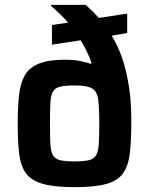

<svg xmlns="http://www.w3.org/2000/svg" viewBox="-20 -763 617 791"><path d="M287 8Q204 8 156.5 -5.5Q109 -19 87 -49Q65 -79 59 -129.5Q53 -180 53 -254Q53 -322 58.5 -371.5Q64 -421 82.5 -453Q101 -485 140.5 -501Q180 -517 247 -517Q283 -517 308.5 -512Q334 -507 354 -500L357 -504Q338 -557 312 -597L194 -579V-660L261 -670Q224 -710 190 -739V-743H333Q347 -730 360.5 -717Q374 -704 387 -689L504 -707V-627L440 -616Q461 -582 477 -541Q493 -500 503 -450Q512 -410 516.5 -364Q521 -318 521 -265Q521 -185 515 -132.5Q509 -80 487 -49Q465 -18 417.5 -5Q370 8 287 8ZM287 -98Q325 -98 346 -103Q367 -108 376 -123.5Q385 -139 387 -170Q389 -201 389 -254Q389 -319 384.5 -353Q380 -387 359 -399Q338 -411 287 -411Q249 -411 228 -406Q207 -401 198 -385.5Q189 -370 187.5 -338.5Q186 -307 186 -254Q186 -201 187.5 -170Q189 -139 198 -123.5Q207 -108 228 -103Q249 -98 287 -98Z"/></svg>

Font: Saira SemiBold
Style: Regular
Weight: 600
Designer: Hector Gatti with collaboration of the Omnibus-Type team
Foundry: Omnibus-Type
Version: Version 1.100; ttfautohint (v1.8.3)